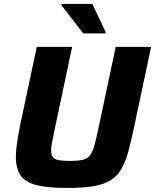

<svg xmlns="http://www.w3.org/2000/svg" viewBox="-20 -919 765 947"><path d="M310.9 8Q214.8 8 159.7 -6.2Q104.6 -20.4 81.4 -54Q58.2 -87.6 58.2 -145Q58.2 -176.3 64.5 -217.7Q70.8 -259.2 81.2 -310.3L161.4 -688H335.9L248.4 -275.2Q241.4 -240 236.8 -216.2Q232.2 -192.4 232.2 -176Q232.2 -154.9 241 -143.8Q249.7 -132.7 270 -129Q290.2 -125.2 324.5 -125.2Q363.2 -125.2 385.8 -130.2Q408.4 -135.2 421.6 -150.4Q434.8 -165.7 443.7 -195.7Q452.5 -225.7 463.2 -275.2L550.8 -688H725.3L645.2 -310.3Q629.3 -232.6 614.5 -177.5Q599.8 -122.3 579 -86.2Q558.2 -50 525 -29.5Q491.8 -9 440.3 -0.5Q388.8 8 310.9 8ZM390.5 -754.3 282.3 -894.2 283.3 -899.5H435.4L501.6 -759.6L500.6 -754.3Z"/></svg>

Font: Saira Thin
Style: Italic
Weight: 100
Italic angle: -12°
Designer: Hector Gatti with collaboration of the Omnibus-Type team
Foundry: Omnibus-Type
Version: Version 1.101